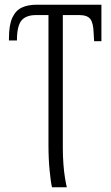

<svg xmlns="http://www.w3.org/2000/svg" viewBox="-20 -556 472 816"><path d="M201 240Q196 220 191 170Q186 120 186 59V-492H134Q90 -492 71 -468.5Q52 -445 52 -384H18V-392Q18 -450 32.5 -481Q47 -512 73 -524Q99 -536 136 -536H411V-381H380L378 -415Q377 -458 364 -475Q351 -492 316 -492H247V74Q247 107 249.5 141Q252 175 256.5 202Q261 229 264 240Z"/></svg>

Font: Noto Serif Condensed Light
Style: Regular
Weight: 300
Width: 3
Designer: Monotype Design Team
Foundry: Monotype Imaging Inc.
Version: Version 2.013